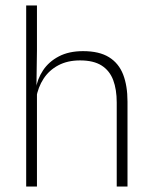

<svg xmlns="http://www.w3.org/2000/svg" viewBox="-20 -684 556 704"><path d="M408 0V-308Q408 -356 395 -390.5Q382 -425 352.5 -443.8Q323 -462.5 273.5 -462.5Q227.5 -462.5 193.8 -444.5Q160 -426.5 139.8 -395.5Q119.5 -364.5 112.5 -324L99 -356H111Q116.5 -394 137.8 -426Q159 -458 195.8 -477.2Q232.5 -496.5 284.5 -496.5Q344 -496.5 379.8 -474.2Q415.5 -452 431.5 -410.8Q447.5 -369.5 447.5 -311.5V0ZM76 0V-664H115.5V-498.5L113.5 -359L115.5 -355V0Z"/></svg>

Font: Anek Bangla Medium ExtraLight
Style: Regular
Weight: 250
Version: Version 1.003